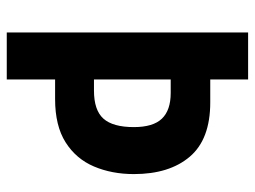

<svg xmlns="http://www.w3.org/2000/svg" viewBox="-113 -641 754 568"><g transform="rotate(90 264.0 -357.0)"><path d="M495 -376Q495 -311 472.5 -258Q450 -205 401 -174Q352 -143 273 -143H215V0H76V-714H215V-602H283Q392 -602 443.5 -541.5Q495 -481 495 -376ZM248 -258Q306 -258 331 -286Q356 -314 356 -376Q356 -433 331 -459Q306 -485 255 -485H215V-258Z"/></g></svg>

Font: Noto Sans Gujarati Condensed
Style: Bold
Weight: 700
Width: 3
Designer: Jelle Bosma - Monotype Design Team, Universal Thirst
Foundry: Monotype Imaging Inc.
Version: Version 2.106; ttfautohint (v1.8.4.7-5d5b)